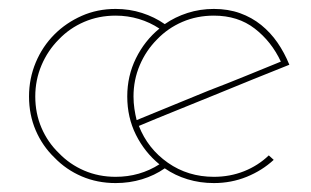

<svg xmlns="http://www.w3.org/2000/svg" viewBox="-20 -404 696 430"><path d="M593 -46 582 -56Q558 -33 526.5 -20.5Q495 -8 459 -8Q401 -8 356 -39.5Q311 -71 291 -122Q329 -138 372.5 -155.5Q416 -173 460 -191Q504 -209 547 -226.5Q590 -244 628 -259Q617 -286 601.5 -308.5Q586 -331 565 -348Q544 -365 517.5 -374.5Q491 -384 459 -384Q428 -384 400 -375Q372 -366 349 -350Q326 -366 298 -375Q270 -384 239 -384Q198 -384 163 -368.5Q128 -353 102 -327Q75 -300 60 -264Q45 -228 45 -188Q45 -147 60 -112Q75 -77 102 -51Q128 -24 163 -9Q198 6 239 6Q270 6 298 -2.5Q326 -11 349 -27Q372 -11 400 -2.5Q428 6 459 6Q498 6 532.5 -8Q567 -22 593 -46ZM239 -369Q266 -369 291 -361.5Q316 -354 337 -340Q304 -313 284.5 -273.5Q265 -234 265 -188Q265 -141 284.5 -102Q304 -63 337 -36Q315 -22 290.5 -15Q266 -8 239 -8Q201 -8 168.5 -22Q136 -36 112 -61Q87 -85 73 -117.5Q59 -150 59 -188Q59 -225 73 -258Q87 -291 112 -316Q136 -341 168.5 -355Q201 -369 239 -369ZM609 -266Q572 -251 530.5 -234Q489 -217 447 -201Q405 -184 364 -167Q323 -150 286 -135Q283 -147 281 -160.5Q279 -174 279 -188Q279 -225 293 -258Q307 -291 332 -316Q356 -341 388.5 -355Q421 -369 459 -369Q513 -369 550.5 -340Q588 -311 609 -266Z"/></svg>

Font: Josefin Slab Thin Thin
Style: Regular
Weight: 250
Version: Version 2.000